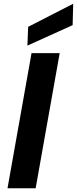

<svg xmlns="http://www.w3.org/2000/svg" viewBox="-20 -1003 410 1023"><path d="M20 0 148 -720H298L170 0ZM126 -760 130 -860 370 -983 367 -869Z"/></svg>

Font: DM Sans 17pt Black
Style: Italic
Weight: 900
Italic angle: -10°
Version: Version 4.004;gftools[0.9.30]